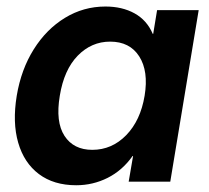

<svg xmlns="http://www.w3.org/2000/svg" viewBox="-20 -546 629 577"><path d="M209 10.7Q141.6 10.7 96.9 -22.9Q52.2 -56.6 34.7 -117.2Q17.1 -177.7 30.3 -258.3Q43.5 -337.4 81.5 -397.9Q119.6 -458.5 175.3 -492.4Q231 -526.4 296.9 -526.4Q347.2 -526.4 384.3 -505.9Q421.4 -485.4 439 -444.3H440.4L452.1 -515.6H577.1L491.7 0H366.7L379.9 -77.1H378.4Q347.7 -33.7 303.5 -11.5Q259.3 10.7 209 10.7ZM257.3 -95.7Q316.4 -95.7 359.4 -139.9Q402.3 -184.1 414.6 -258.3Q426.8 -332 398.4 -376.5Q370.1 -420.9 311 -420.9Q254.9 -420.9 213.6 -378.7Q172.4 -336.4 159.7 -258.3Q146.5 -179.7 173.8 -137.7Q201.2 -95.7 257.3 -95.7Z"/></svg>

Font: Inter Display Semi Bold
Style: Italic
Weight: 600
Italic angle: -9.39999°
Designer: Rasmus Andersson
Foundry: rsms
Version: Version 4.000;git-4fc901f